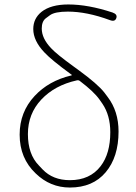

<svg xmlns="http://www.w3.org/2000/svg" viewBox="-20 -827 611 860"><path d="M293 13Q205 13 140 -50Q68 -118 68 -224Q68 -325 135 -397Q198 -465 299 -489Q304 -490 300 -493L297 -495Q211 -558 180 -591Q129 -644 129 -697Q129 -744 166 -774Q208 -807 286 -807Q375 -807 484 -771Q507 -763 501 -746Q495 -728 472 -737Q369 -775 284 -775Q226 -775 204 -759Q194 -752 185 -745Q167 -731 167 -699Q167 -655 209 -611Q234 -584 310 -529L332 -513Q417 -451 447 -413Q455 -403 462 -393Q511 -329 511 -238Q511 -124 453.5 -55.5Q396 13 293 13ZM293 -20Q383 -20 431 -83Q474 -139 474 -235Q474 -310 439 -362Q432 -372 425 -382Q400 -417 338 -464Q332 -469 324 -467Q225 -445 165 -381Q105 -317 105 -226.5Q105 -136 154 -86Q163 -77 171 -68Q217 -20 293 -20Z"/></svg>

Font: Resource Han Rounded KR ExtraLight
Style: Regular
Weight: 250
Designer: Cyano Hao (round all glyphs); Ryoko NISHIZUKA 西塚涼子 (kana, bopomofo & ideographs); Paul D. Hunt (Latin, Greek & Cyrillic)
Foundry: Cyano Hao
Version: 0.990